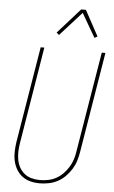

<svg xmlns="http://www.w3.org/2000/svg" viewBox="-63 -1003 626 1052"><g transform="rotate(5 250.0 -476.5)"><path d="M196 8Q169 8 144 1.5Q119 -5 99.5 -20Q80 -35 67.5 -56.5Q55 -78 49.5 -103Q44 -128 45 -155Q46 -182 50 -208L137 -735H157L70 -205Q66 -181 65 -157.5Q64 -134 68 -111.5Q72 -89 82.5 -69.5Q93 -50 110 -36Q127 -22 149.5 -16Q172 -10 196 -10Q218 -10 241 -14.5Q264 -19 285 -30.5Q306 -42 323 -59.5Q340 -77 352.5 -97.5Q365 -118 372 -140Q379 -162 382 -185L473 -735H493L402 -182Q398 -157 390.5 -133Q383 -109 369 -86.5Q355 -64 336 -45Q317 -26 294 -14Q271 -2 245.5 3Q220 8 196 8ZM231 -811 217 -823 340 -961H366L442 -821L426 -812L350 -943Z"/></g></svg>

Font: Iosevka Thin
Style: Italic
Weight: 100
Italic angle: -9°
Monospace: yes
Designer: Belleve Invis
Foundry: Belleve Invis
Version: Version 32.5.0; ttfautohint (v1.8.4)